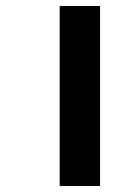

<svg xmlns="http://www.w3.org/2000/svg" viewBox="-20 -617 438 637"><path d="M178 0H312V-597H178Z"/></svg>

Font: Noto Sans Gujarati
Style: Bold
Weight: 700
Designer: Jelle Bosma - Monotype Design Team, Universal Thirst
Foundry: Monotype Imaging Inc.
Version: Version 2.106